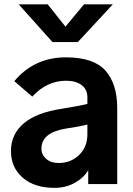

<svg xmlns="http://www.w3.org/2000/svg" viewBox="-20 -861 624 898"><path d="M173.8 -166Q173.8 -137.7 195.8 -118.2Q217.8 -98.6 254.9 -98.6Q310.5 -98.6 349.6 -135.7Q388.7 -172.9 388.7 -233.4V-278.3Q349.6 -268.6 289.1 -259.8Q173.8 -241.2 173.8 -166ZM31.2 -154.3Q31.2 -233.4 91.3 -284.2Q151.4 -335 270.5 -352.5Q364.3 -368.2 388.7 -375V-405.3Q388.7 -443.4 361.3 -463.4Q334 -483.4 289.1 -483.4Q199.2 -483.4 130.9 -409.2L46.9 -481.4Q140.6 -592.8 288.1 -592.8Q418 -592.8 473.1 -530.8Q528.3 -468.8 528.3 -354.5V0H392.6V-65.4Q374 -31.2 331.5 -6.8Q289.1 17.6 234.4 17.6Q140.6 17.6 85.9 -30.3Q31.2 -78.1 31.2 -154.3ZM67.4 -840.8H203.1L286.1 -736.3L373 -840.8H507.8L343.8 -664.1H225.6Z"/></svg>

Font: Gothic A1 ExtraBold
Style: Regular
Weight: 800
Designer: HanYang I&C Co.,Ltd.
Foundry: HanYang I&C Co.,Ltd.
Version: Version 2.50